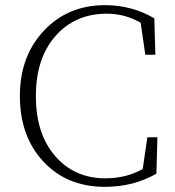

<svg xmlns="http://www.w3.org/2000/svg" viewBox="-20 -709 679 744"><path d="M551 -177H590L586 -36Q497 15 387 15Q239 15 148 -83Q57 -181 57 -337Q57 -491 150 -590Q243 -689 387 -689Q491 -689 578 -638L582 -497H543L525 -621Q464 -656 394 -656Q271 -656 195 -569.5Q119 -483 119 -337Q119 -190 194 -104Q269 -18 388 -18Q469 -18 533 -54Z"/></svg>

Font: TypoPRO Source Serif Pro
Style: Regular
Weight: 300
Designer: Frank Grießhammer
Foundry: Adobe Systems Incorporated
Version: Version 1.017;PS (version unavailable);hotconv 1.0.79;makeot